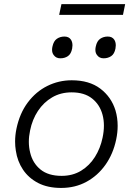

<svg xmlns="http://www.w3.org/2000/svg" viewBox="-20 -892 637 922"><path d="M273.5 10.5Q209 10.5 163.2 -13.2Q117.5 -37 90.5 -77.2Q63.5 -117.5 56 -168.5Q52.5 -190 52.5 -212Q52.5 -242.5 59 -274Q74.5 -348 113.5 -400Q152.5 -452 207.2 -479.2Q262 -506.5 324.5 -506.5Q408.5 -506.5 461.5 -466.5Q514.5 -426.5 534.5 -362Q545 -326.5 545 -287.5Q545 -256 538 -222.5Q523.5 -153 486.5 -100.8Q449.5 -48.5 395.2 -19Q341 10.5 273.5 10.5ZM276 -47.5Q329 -47.5 369.5 -72.2Q410 -97 436 -138.5Q462 -180 472.5 -230.5Q479 -261 479 -288.5Q479 -316 472.5 -340.5Q459.5 -389.5 422.2 -419Q385 -448.5 324 -448.5Q271.5 -448.5 230.5 -424.5Q189.5 -400.5 162.2 -359.2Q135 -318 124.5 -265.5Q118.5 -237.5 118.5 -211Q118.5 -184 125 -158.5Q137 -108.5 174.5 -78Q212 -47.5 276 -47.5ZM477.5 -612Q457 -612 446 -627.5Q438 -637.5 438 -653Q438 -660.5 440 -669Q445.5 -695 461.2 -705.8Q477 -716.5 497.5 -716.5Q519 -716.5 529 -701Q536 -690 536 -674Q536 -667 534.5 -659Q529.5 -633 514 -622.5Q498.5 -612 477.5 -612ZM269.5 -612Q249 -612 238 -627.5Q230 -637.5 230 -653Q230 -660.5 232 -669Q237.5 -695 253.2 -705.8Q269 -716.5 289.5 -716.5Q311 -716.5 321 -701Q328 -690 328 -674Q328 -667 326.5 -659Q321.5 -633 306.2 -622.5Q291 -612 269.5 -612ZM264 -820.5 275 -872H581L570.5 -820.5Z"/></svg>

Font: Heraclito Light
Style: Italic
Weight: 300
Italic angle: -12°
Designer: Kostas Bartsokas (font) & Cristiano Sobral (main changes)
Foundry: Kostas Bartsokas (font) & Cristiano Sobral (main changes)
Version: Version 1.00;July 8, 2020;FontCreator 13.0.0.2655 64-bit